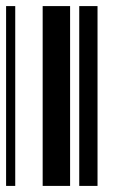

<svg xmlns="http://www.w3.org/2000/svg" viewBox="-20 -610 370 630"><path d="M0 0V-590H30V0ZM120 0V-590H210V0ZM240 0V-590H300V0Z"/></svg>

Font: Libre Barcode 128
Style: Regular
Weight: 400
Version: Version 1.005; ttfautohint (v1.8.3)